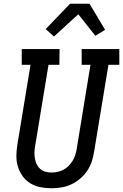

<svg xmlns="http://www.w3.org/2000/svg" viewBox="-20 -997 657 1025"><path d="M255 8Q224 8 194.5 2Q165 -4 141 -19Q117 -34 100.5 -57Q84 -80 75.5 -108Q67 -136 67.5 -166.5Q68 -197 73 -227L143 -651H96V-735H298L297 -651H239L167 -214Q164 -197 164 -180Q164 -163 167 -147.5Q170 -132 177 -118Q184 -104 196 -94Q208 -84 223.5 -80Q239 -76 256 -76Q271 -76 287.5 -79.5Q304 -83 319 -91Q334 -99 346 -111Q358 -123 367 -137.5Q376 -152 381 -167.5Q386 -183 389 -199L463 -651H416V-735H617V-651H559L482 -185Q478 -159 469.5 -133.5Q461 -108 445 -84.5Q429 -61 407 -42.5Q385 -24 360 -12.5Q335 -1 308 3.5Q281 8 255 8ZM268 -802 224 -842 354 -977H458L541 -838L489 -806L398 -921Z"/></svg>

Font: Iosevka Etoile Medium
Style: Italic
Weight: 500
Italic angle: -9°
Designer: Belleve Invis
Foundry: Belleve Invis
Version: Version 22.1.2; ttfautohint (v1.8.4)